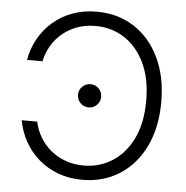

<svg xmlns="http://www.w3.org/2000/svg" viewBox="-53 -789 825 850"><g transform="rotate(5 359.5 -363.5)"><path d="M343.3 9.8Q284.7 9.8 235.4 -8.5Q186 -26.9 148.4 -59.8Q110.8 -92.8 86.7 -136.2Q62.5 -179.7 53.7 -229.5H122.6Q130.4 -191.9 149.7 -159.9Q168.9 -127.9 197.5 -104.2Q226.1 -80.6 263.2 -67.1Q300.3 -53.7 343.3 -53.7Q414.6 -53.7 471.4 -90.1Q528.3 -126.5 561.8 -195.6Q595.2 -264.6 595.2 -363.3Q595.2 -461.9 561.8 -531.2Q528.3 -600.6 471.4 -637.2Q414.6 -673.8 343.3 -673.8Q299.8 -673.8 262.9 -660.6Q226.1 -647.5 197.3 -623.5Q168.5 -599.6 149.4 -567.6Q130.4 -535.6 122.6 -497.6H53.7Q62.5 -548.3 86.7 -591.8Q110.8 -635.3 148.7 -668.2Q186.5 -701.2 235.6 -719.2Q284.7 -737.3 343.3 -737.3Q437.5 -737.3 509.3 -690.9Q581.1 -644.5 621.6 -560.5Q662.1 -476.6 662.1 -363.3Q662.1 -250.5 621.6 -166.5Q581.1 -82.5 509 -36.4Q437 9.8 343.3 9.8ZM343.8 -312Q322.3 -312 307.1 -327.1Q292 -342.3 292 -363.8Q292 -385.3 307.1 -400.1Q322.3 -415 343.8 -415Q365.2 -415 380.1 -400.1Q395 -385.3 395 -363.8Q395 -342.3 380.1 -327.1Q365.2 -312 343.8 -312Z"/></g></svg>

Font: Inter 20pt Light
Style: Regular
Weight: 300
Version: Version 4.001;git-66647c0bb